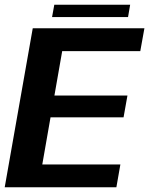

<svg xmlns="http://www.w3.org/2000/svg" viewBox="-36 -795 633 815"><path d="M-16 0H458L475 -97H143.5L178.5 -297H488.5L505 -389.5H195L228 -578H559.5L577 -675H103ZM185 -722.5H507.5L516.5 -775H194.5Z"/></svg>

Font: Anybody Thin SemiBold
Style: Italic
Weight: 600
Italic angle: -10°
Version: Version 1.113;gftools[0.9.25]